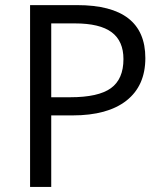

<svg xmlns="http://www.w3.org/2000/svg" viewBox="-20 -734 642 754"><path d="M550.8 -505.9Q550.8 -397.5 476.8 -339.1Q402.8 -280.8 265.1 -280.8H181.2V0H98.1V-713.9H283.2Q550.8 -713.9 550.8 -505.9ZM181.2 -352.1H255.9Q366.2 -352.1 415.5 -387.7Q464.8 -423.3 464.8 -502Q464.8 -572.8 418.5 -607.4Q372.1 -642.1 273.9 -642.1H181.2Z"/></svg>

Font: Sahel FD
Style: FD
Weight: 400
Foundry: Saber Rastikerdar (saber.rastikerdar@gmail.com)
Version: Version 3.3.1